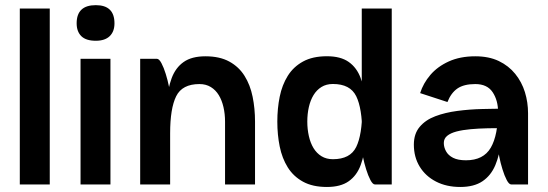

<svg xmlns="http://www.w3.org/2000/svg" viewBox="-20 -734 2180 764"><path d="M58.8 -700H178V0H58.8Z M285 -641.2Q285 -713.5 361.2 -713.5Q435.5 -713.5 435.5 -641.2Q435.5 -608.5 416.5 -590.1Q397.5 -571.8 361.2 -571.8Q322.2 -571.8 303.6 -590.1Q285 -608.5 285 -641.2ZM300.5 -500H419.5V0H300.5Z M875.5 0V-249.8H994.8V0ZM875.5 -249.8Q875.5 -280.8 869.2 -307.9Q863 -335 850.6 -355.4Q838.2 -375.8 819 -387.6Q799.8 -399.5 773.5 -399.5Q705 -399.5 681 -351Q657 -302.5 657 -203.8Q657 -203.8 647.6 -203.8Q638.2 -203.8 638.2 -203.8Q638.2 -269.5 643 -325.6Q647.8 -381.8 663.1 -423.1Q678.5 -464.5 710.6 -487.2Q742.8 -510 797.5 -510Q854.2 -510 892.5 -489Q930.8 -468 953.2 -431.9Q975.8 -395.8 985.2 -349Q994.8 -302.2 994.8 -249.8ZM537.8 0V-500H604.5Q613.2 -500 622.5 -482.5Q631.8 -465 639.6 -439.6Q647.5 -414.2 652.2 -390.2Q657 -366.2 657 -354.2V0Z M1538.8 -500H1419.5V-700H1538.8ZM1202.8 -250H1083.5Q1083.5 -302.5 1093 -349.2Q1102.5 -396 1125 -432.1Q1147.5 -468.2 1185.8 -489.2Q1224 -510.2 1280.8 -510.2Q1335.5 -510.2 1367.6 -487.5Q1399.8 -464.8 1415.1 -423.4Q1430.5 -382 1435.2 -325.9Q1440 -269.8 1440 -204Q1440 -204 1430.6 -204Q1421.2 -204 1421.2 -204Q1421.2 -302.8 1397.4 -351.2Q1373.5 -399.8 1304.8 -399.8Q1278.5 -399.8 1259.2 -387.9Q1240 -376 1227.6 -355.6Q1215.2 -335.2 1209 -308.1Q1202.8 -281 1202.8 -250ZM1202.8 -250.2Q1202.8 -220 1209 -192.5Q1215.2 -165 1227.6 -144.6Q1240 -124.2 1259.2 -112.4Q1278.5 -100.5 1304.8 -100.5Q1373.5 -100.5 1397.4 -149.1Q1421.2 -197.8 1421.2 -296.2Q1421.2 -296.2 1430.6 -296.2Q1440 -296.2 1440 -296.2Q1440 -230.5 1435.2 -174.4Q1430.5 -118.2 1415.1 -76.9Q1399.8 -35.5 1367.6 -12.8Q1335.5 10 1280.8 10Q1224 10 1185.8 -11Q1147.5 -32 1125 -68.1Q1102.5 -104.2 1093 -151Q1083.5 -197.8 1083.5 -250.2ZM1538.8 -500V0H1472Q1463.2 0 1454 -17.5Q1444.8 -35 1436.9 -60.4Q1429 -85.8 1424.2 -109.8Q1419.5 -133.8 1419.5 -145.8V-500Z M1760.5 -328 1651.8 -363.5Q1664.2 -402.8 1692.6 -436Q1721 -469.2 1766 -489.6Q1811 -510 1871.2 -510Q1925.5 -510 1964.9 -491.1Q2004.2 -472.2 2030.2 -440Q2056.2 -407.8 2068.8 -367.2Q2081.2 -326.8 2081.2 -283.2L1962 -287.5Q1962 -334.5 1940.4 -367Q1918.8 -399.5 1871.2 -399.5Q1825.8 -399.5 1800.1 -381.8Q1774.5 -364 1760.5 -328ZM2014.5 0Q2005.5 0 1996.4 -17.5Q1987.2 -35 1979.4 -60.4Q1971.5 -85.8 1966.8 -109.8Q1962 -133.8 1962 -145.8V-308.8L2081.2 -283.2V0ZM1997.8 -224.5Q1958.2 -224.5 1921.2 -223.6Q1884.2 -222.8 1852.5 -219.9Q1820.8 -217 1796.8 -210.8Q1772.8 -204.5 1759.4 -193.5Q1746 -182.5 1746 -165Q1746 -148.2 1754.8 -132.1Q1763.5 -116 1782.8 -106.1Q1802 -96.2 1834.2 -96.2Q1903.8 -96.2 1932.9 -146.4Q1962 -196.5 1962 -295.2H1980.8Q1980.8 -229.8 1974.5 -173.8Q1968.2 -117.8 1950.9 -76.6Q1933.5 -35.5 1899.9 -12.8Q1866.2 10 1811.5 10Q1756.5 10 1714.9 -11.5Q1673.2 -33 1650 -71Q1626.8 -109 1626.8 -158.5Q1626.8 -201.8 1650 -229.2Q1673.2 -256.8 1712.2 -271.5Q1751.2 -286.2 1799.6 -292.6Q1848 -299 1898.4 -300.2Q1948.8 -301.5 1994.2 -301.5Z"/></svg>

Font: Haskoy
Style: Regular
Weight: 400
Designer: Ertekin Erdin
Foundry: Ertekin Erdin
Version: Version 1.500